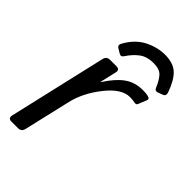

<svg xmlns="http://www.w3.org/2000/svg" viewBox="-213 -786 868 868"><g transform="rotate(45 221.0 -352.5)"><path d="M439.9 -595.7Q447.2 -575.7 431.1 -569.8L407.7 -561Q392.5 -555.7 386.2 -571.8Q373 -604.5 355.9 -623Q338.8 -641.6 301.2 -641.6Q257.3 -641.6 230.7 -620.8Q204.1 -600.1 185 -570.3Q175.7 -555.2 162.6 -563L140.6 -576.2Q125.4 -585 136.7 -603Q167.9 -657.7 215.1 -681.4Q262.2 -705.1 310.5 -705.1Q362.3 -705.1 390.6 -679.7Q418.9 -654.3 439.9 -595.7ZM32.7 0Q10.7 0 15.6 -22L124 -490.7Q128.9 -512.7 150.9 -512.7H191.9Q213.9 -512.7 209 -490.7L190.9 -412.6H192.9Q228 -467.8 264.9 -494.4Q301.8 -521 352.1 -521Q380.9 -521 392.6 -515.6Q401.9 -511.7 397.5 -501L381.3 -460.9Q377.9 -452.1 367.2 -454.1Q350.6 -457.5 333.5 -457.5Q280.3 -457.5 225.6 -388.4Q170.9 -319.3 153.8 -246.1L101.6 -22Q96.7 0 74.7 0Z"/></g></svg>

Font: Istok
Style: Italic
Weight: 500
Italic angle: -13°
Designer: Andrey V. Panov
Foundry: Andrey V. Panov
Version: Version 1.0.3